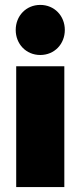

<svg xmlns="http://www.w3.org/2000/svg" viewBox="-20 -762 328 782"><path d="M46 0H242V-492H46ZM44 -640C44 -583 86 -538 144 -538C202 -538 244 -583 244 -640C244 -697 202 -742 144 -742C86 -742 44 -697 44 -640Z"/></svg>

Font: MV Cash Black
Style: Regular
Weight: 900
Designer: Rodrigo Fuenzalida
Foundry: fragTYPE
Version: Version 1.100;Glyphs 3.1.2 (3151)